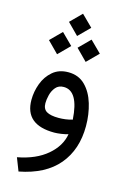

<svg xmlns="http://www.w3.org/2000/svg" viewBox="-140 -750 710 1077"><g transform="rotate(15 215.0 -211.5)"><path d="M138.2 -621.6 202.6 -686 267.6 -621.6 202.6 -556.6ZM222.2 -493.7 286.6 -558.1 351.6 -493.7 286.6 -428.7ZM56.2 -493.7 120.6 -558.1 185.5 -493.7 120.6 -428.7ZM298.8 -12.2Q282.2 -6.8 258.5 -3.4Q234.9 0 218.8 0Q47.9 0 47.9 -144.5Q47.9 -192.9 65.2 -239.5Q82.5 -286.1 118.4 -316.9Q154.3 -347.7 209 -347.7Q268.6 -347.7 306.9 -309.3Q345.2 -271 363.5 -210Q381.8 -148.9 381.8 -81.1Q381.8 55.2 306.9 144.5Q231.9 233.9 82 262.7L52.7 187.5Q159.2 167.5 223.1 113Q287.1 58.6 298.8 -12.2ZM300.8 -97.2Q290.5 -261.2 205.1 -261.2Q175.3 -261.2 158.4 -241.2Q141.6 -221.2 135 -194.6Q128.4 -168 128.4 -147Q128.4 -113.3 151.1 -99.6Q173.8 -85.9 221.2 -85.9Q240.2 -85.9 260.7 -88.6Q281.2 -91.3 300.8 -97.2Z"/></g></svg>

Font: Vazir FD-WOL-UI
Style: Regular-FD-WOL-UI
Weight: 400
Designer: Saber Rastikerdar
Foundry: Saber Rastikerdar
Version: Version 30.1.0